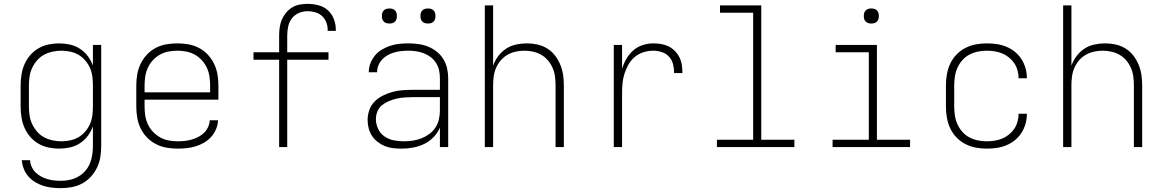

<svg xmlns="http://www.w3.org/2000/svg" viewBox="-20 -763 6040 996"><path d="M296 213Q273 213 250 210.5Q227 208 205 201Q183 194 163 182Q143 170 127.5 152.5Q112 135 103.5 113Q95 91 93 68H136Q137 86 144.5 102.5Q152 119 164.5 131.5Q177 144 193 152.5Q209 161 226 166Q243 171 260.5 173Q278 175 296 175Q319 175 342 170Q365 165 385.5 153.5Q406 142 421.5 124.5Q437 107 446 85.5Q455 64 458.5 41Q462 18 462 -5V-107Q452 -80 435 -57.5Q418 -35 394 -19.5Q370 -4 342 2Q314 8 286 8Q258 8 230.5 2Q203 -4 179 -18Q155 -32 136.5 -53.5Q118 -75 107 -100.5Q96 -126 91.5 -154Q87 -182 87 -210V-320Q87 -348 91.5 -376Q96 -404 107 -429.5Q118 -455 136.5 -476.5Q155 -498 179 -512Q203 -526 230.5 -532Q258 -538 286 -538Q314 -538 342 -532Q370 -526 394 -510.5Q418 -495 435 -472.5Q452 -450 462 -423V-530H505V-5Q505 24 500.5 52Q496 80 483.5 106Q471 132 451.5 153.5Q432 175 407 188.5Q382 202 353.5 207.5Q325 213 296 213ZM299 -30Q322 -30 345 -35Q368 -40 387.5 -51.5Q407 -63 422.5 -81Q438 -99 447 -120Q456 -141 459 -164Q462 -187 462 -210V-320Q462 -343 459 -366Q456 -389 447 -410Q438 -431 422.5 -449Q407 -467 387.5 -478.5Q368 -490 345 -495Q322 -500 299 -500Q276 -500 252.5 -495Q229 -490 208.5 -479Q188 -468 172.5 -450Q157 -432 147 -411Q137 -390 133.5 -366.5Q130 -343 130 -320V-210Q130 -187 133.5 -163.5Q137 -140 147 -119Q157 -98 172.5 -80Q188 -62 208.5 -51Q229 -40 252.5 -35Q276 -30 299 -30Z M902 8Q873 8 844 3Q815 -2 789 -15.5Q763 -29 742.5 -50Q722 -71 709.5 -97Q697 -123 692 -152Q687 -181 687 -210V-320Q687 -349 692 -377.5Q697 -406 709.5 -432Q722 -458 742 -479.5Q762 -501 788 -514.5Q814 -528 842.5 -533Q871 -538 900 -538Q929 -538 957.5 -533Q986 -528 1012 -514.5Q1038 -501 1058 -479.5Q1078 -458 1090.5 -432Q1103 -406 1108 -377.5Q1113 -349 1113 -320V-246H730V-210Q730 -186 733.5 -163Q737 -140 747 -118.5Q757 -97 773.5 -79.5Q790 -62 810.5 -50.5Q831 -39 854.5 -34.5Q878 -30 902 -30Q920 -30 938.5 -32Q957 -34 974.5 -39Q992 -44 1008.5 -52.5Q1025 -61 1038 -73.5Q1051 -86 1059 -103Q1067 -120 1068 -139H1111Q1110 -115 1100.5 -92.5Q1091 -70 1075 -52.5Q1059 -35 1038.5 -23Q1018 -11 995 -4Q972 3 948.5 5.5Q925 8 902 8ZM730 -284H1070V-320Q1070 -343 1066.5 -366.5Q1063 -390 1053 -411.5Q1043 -433 1027 -450.5Q1011 -468 990.5 -479.5Q970 -491 946.5 -495.5Q923 -500 900 -500Q877 -500 853.5 -495.5Q830 -491 809.5 -479.5Q789 -468 773 -450.5Q757 -433 747 -411.5Q737 -390 733.5 -366.5Q730 -343 730 -320Z M1428 0V-453H1295V-492H1428V-579Q1428 -600 1431 -621Q1434 -642 1442 -661Q1450 -680 1463.5 -696.5Q1477 -713 1495 -724Q1513 -735 1533.5 -739Q1554 -743 1575 -743Q1603 -743 1631 -736Q1659 -729 1680 -710.5Q1701 -692 1711.5 -665Q1722 -638 1722 -610Q1722 -608 1722 -606.5Q1722 -605 1722 -603H1679Q1679 -604 1679.5 -605.5Q1680 -607 1680 -608Q1680 -628 1672.5 -647.5Q1665 -667 1650 -680.5Q1635 -694 1615 -699.5Q1595 -705 1575 -705Q1552 -705 1530 -695.5Q1508 -686 1494 -667.5Q1480 -649 1475 -625.5Q1470 -602 1470 -579V-492H1684V-453H1470V0Z M2063 8Q2041 8 2019 5.5Q1997 3 1977 -5Q1957 -13 1939.5 -26.5Q1922 -40 1910 -58Q1898 -76 1892.5 -97.5Q1887 -119 1887 -141Q1887 -167 1896 -192.5Q1905 -218 1923.5 -236.5Q1942 -255 1966 -267Q1990 -279 2015.5 -286Q2041 -293 2067.5 -295Q2094 -297 2120 -297H2262V-358Q2262 -379 2257.5 -399Q2253 -419 2242 -436.5Q2231 -454 2214.5 -466.5Q2198 -479 2179 -486.5Q2160 -494 2139.5 -497Q2119 -500 2098 -500Q2080 -500 2061.5 -498Q2043 -496 2025.5 -491Q2008 -486 1991.5 -477Q1975 -468 1962.5 -454.5Q1950 -441 1943 -424Q1936 -407 1936 -388H1893Q1893 -412 1901.5 -434.5Q1910 -457 1925.5 -475.5Q1941 -494 1961.5 -506Q1982 -518 2004.5 -525.5Q2027 -533 2051 -535.5Q2075 -538 2098 -538Q2124 -538 2150 -534.5Q2176 -531 2200 -521.5Q2224 -512 2245 -495.5Q2266 -479 2279.5 -457Q2293 -435 2299 -409.5Q2305 -384 2305 -358V0H2262V-101Q2250 -73 2228.5 -51Q2207 -29 2180 -16Q2153 -3 2123 2.5Q2093 8 2063 8ZM2075 -30Q2099 -30 2122 -33.5Q2145 -37 2166.5 -45.5Q2188 -54 2207 -68Q2226 -82 2238.5 -101Q2251 -120 2256.5 -143Q2262 -166 2262 -189V-259H2120Q2100 -259 2079 -257.5Q2058 -256 2038 -251.5Q2018 -247 1998.5 -239Q1979 -231 1962.5 -218Q1946 -205 1938 -185.5Q1930 -166 1930 -145Q1930 -119 1941.5 -94.5Q1953 -70 1975 -55Q1997 -40 2023 -35Q2049 -30 2075 -30ZM2200 -641Q2192 -641 2184.5 -643Q2177 -645 2171 -651Q2165 -657 2163 -664.5Q2161 -672 2161 -680Q2161 -688 2163 -695.5Q2165 -703 2171 -709Q2177 -715 2184.5 -717Q2192 -719 2200 -719Q2208 -719 2215.5 -717Q2223 -715 2229 -709Q2235 -703 2237 -695.5Q2239 -688 2239 -680Q2239 -672 2237 -664.5Q2235 -657 2229 -651Q2223 -645 2215.5 -643Q2208 -641 2200 -641ZM2000 -641Q1992 -641 1984.5 -643Q1977 -645 1971 -651Q1965 -657 1963 -664.5Q1961 -672 1961 -680Q1961 -688 1963 -695.5Q1965 -703 1971 -709Q1977 -715 1984.5 -717Q1992 -719 2000 -719Q2008 -719 2015.5 -717Q2023 -715 2029 -709Q2035 -703 2037 -695.5Q2039 -688 2039 -680Q2039 -672 2037 -664.5Q2035 -657 2029 -651Q2023 -645 2015.5 -643Q2008 -641 2000 -641Z M2495 0V-735H2538V-423Q2548 -450 2565 -472.5Q2582 -495 2605.5 -510.5Q2629 -526 2657 -532Q2685 -538 2713 -538Q2741 -538 2768 -532Q2795 -526 2818.5 -511.5Q2842 -497 2859 -475Q2876 -453 2886.5 -427.5Q2897 -402 2901 -375Q2905 -348 2905 -320V0H2862V-320Q2862 -343 2859 -366Q2856 -389 2847 -410Q2838 -431 2823 -449Q2808 -467 2788 -478.5Q2768 -490 2745.5 -495Q2723 -500 2700 -500Q2677 -500 2654.5 -495Q2632 -490 2612 -478.5Q2592 -467 2577 -449Q2562 -431 2553 -410Q2544 -389 2541 -366Q2538 -343 2538 -320V0Z M3164 0V-530H3207V-406Q3215 -433 3229.5 -458Q3244 -483 3265 -501.5Q3286 -520 3313.5 -529Q3341 -538 3369 -538Q3390 -538 3410.5 -534.5Q3431 -531 3449 -522Q3467 -513 3481.5 -498Q3496 -483 3505 -464.5Q3514 -446 3517 -425.5Q3520 -405 3520 -384H3477Q3477 -407 3471.5 -429.5Q3466 -452 3451 -468.5Q3436 -485 3414 -492.5Q3392 -500 3369 -500Q3343 -500 3318 -492Q3293 -484 3273.5 -468Q3254 -452 3241 -429.5Q3228 -407 3220 -382.5Q3212 -358 3209.5 -332.5Q3207 -307 3207 -281V0Z M3699 0V-38H3887V-697H3715V-735H3929V-38H4101V0Z M4299 0V-38H4487V-492H4315V-530H4529V-38H4701V0ZM4500 -641Q4492 -641 4484.5 -643Q4477 -645 4471 -651Q4465 -657 4463 -664.5Q4461 -672 4461 -680Q4461 -688 4463 -695.5Q4465 -703 4471 -709Q4477 -715 4484.5 -717Q4492 -719 4500 -719Q4508 -719 4515.5 -717Q4523 -715 4529 -709Q4535 -703 4537 -695.5Q4539 -688 4539 -680Q4539 -672 4537 -664.5Q4535 -657 4529 -651Q4523 -645 4515.5 -643Q4508 -641 4500 -641Z M5098 8Q5069 8 5040.5 2.5Q5012 -3 4986.5 -16.5Q4961 -30 4941 -51Q4921 -72 4909 -98Q4897 -124 4892 -152.5Q4887 -181 4887 -210V-320Q4887 -349 4892 -377.5Q4897 -406 4909 -432Q4921 -458 4941 -479Q4961 -500 4986.5 -513.5Q5012 -527 5040.5 -532.5Q5069 -538 5098 -538Q5124 -538 5149.5 -534.5Q5175 -531 5199.5 -521Q5224 -511 5244.5 -494.5Q5265 -478 5279 -456Q5293 -434 5300 -408.5Q5307 -383 5307 -357H5264Q5264 -377 5258.5 -397.5Q5253 -418 5241.5 -435Q5230 -452 5214 -465Q5198 -478 5178.5 -486Q5159 -494 5138.5 -497Q5118 -500 5098 -500Q5074 -500 5051 -495Q5028 -490 5007.5 -479Q4987 -468 4971.5 -450Q4956 -432 4946.5 -411Q4937 -390 4933.5 -366.5Q4930 -343 4930 -320V-210Q4930 -187 4933.5 -163.5Q4937 -140 4946.5 -119Q4956 -98 4971.5 -80Q4987 -62 5007.5 -51Q5028 -40 5051 -35Q5074 -30 5098 -30Q5118 -30 5138.5 -33Q5159 -36 5178.5 -44Q5198 -52 5214 -65Q5230 -78 5241.5 -95Q5253 -112 5258.5 -132.5Q5264 -153 5264 -173H5307Q5307 -147 5300 -121.5Q5293 -96 5279 -74Q5265 -52 5244.5 -35.5Q5224 -19 5199.5 -9Q5175 1 5149.5 4.5Q5124 8 5098 8Z M5495 0V-735H5538V-423Q5548 -450 5565 -472.5Q5582 -495 5605.5 -510.5Q5629 -526 5657 -532Q5685 -538 5713 -538Q5741 -538 5768 -532Q5795 -526 5818.5 -511.5Q5842 -497 5859 -475Q5876 -453 5886.5 -427.5Q5897 -402 5901 -375Q5905 -348 5905 -320V0H5862V-320Q5862 -343 5859 -366Q5856 -389 5847 -410Q5838 -431 5823 -449Q5808 -467 5788 -478.5Q5768 -490 5745.5 -495Q5723 -500 5700 -500Q5677 -500 5654.5 -495Q5632 -490 5612 -478.5Q5592 -467 5577 -449Q5562 -431 5553 -410Q5544 -389 5541 -366Q5538 -343 5538 -320V0Z"/></svg>

Font: Iosevka Curly XLtEx
Style: Regular
Weight: 200
Width: 7
Monospace: yes
Designer: Belleve Invis
Foundry: Belleve Invis
Version: Version 11.1.0; ttfautohint (v1.8.3)